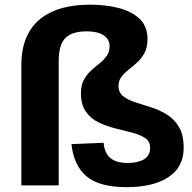

<svg xmlns="http://www.w3.org/2000/svg" viewBox="-20 -784 810 812"><path d="M514.9 7.5Q400.8 7.5 346.4 -37.9Q292.1 -83.3 282.1 -174.5L418.3 -180.1Q421.7 -136.5 446.7 -115.7Q471.7 -94.8 520.1 -94.8Q563.5 -94.8 589.2 -110.4Q614.9 -126 614.9 -159.1Q614.9 -186.3 593.7 -200.3Q572.4 -214.3 539.2 -222.9Q505.9 -231.6 468.6 -240.8Q431.4 -250 398.1 -265.8Q364.8 -281.5 343.6 -311.1Q322.3 -340.6 322.3 -390.2Q322.3 -423.7 334.5 -446.1Q346.6 -468.6 364.8 -485.1Q382.9 -501.6 401.1 -516.1Q419.2 -530.5 431.4 -547.7Q443.5 -564.9 443.5 -588.7Q443.5 -617.9 418 -634.7Q392.5 -651.5 347 -651.5Q302.4 -651.5 276.5 -637.8Q250.7 -624.2 239.5 -596.9Q228.3 -569.6 228.3 -527.5V0H70.4V-511.5Q70.4 -589.9 101.8 -646.4Q133.2 -702.9 198.3 -733.6Q263.4 -764.2 362.9 -764.2Q426.5 -764.2 481.5 -750.2Q536.6 -736.1 570.3 -704.4Q603.9 -672.6 603.9 -618.6Q603.9 -584.3 591.5 -560.9Q579.1 -537.4 560.9 -520.7Q542.8 -504 524.4 -489.8Q506 -475.5 493.6 -459.3Q481.2 -443 481.2 -420.1Q481.2 -392.7 501.1 -377Q521.1 -361.3 552.3 -351.4Q583.5 -341.4 619 -330.1Q654.4 -318.8 685.6 -299.8Q716.9 -280.7 736.8 -247.2Q756.8 -213.7 756.8 -158.1Q756.8 -77.4 692.5 -34.9Q628.2 7.5 514.9 7.5Z"/></svg>

Font: Pathway Extreme 8pt Thin
Style: Regular
Weight: 100
Version: Version 1.001;gftools[0.9.26]